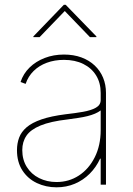

<svg xmlns="http://www.w3.org/2000/svg" viewBox="-20 -781 561 812"><path d="M219.2 11.2Q174.3 11.2 136 -6.8Q97.7 -24.9 74.7 -60.3Q51.8 -95.7 51.8 -146Q51.8 -174.3 60.8 -198.7Q69.8 -223.1 92.5 -242.7Q115.2 -262.2 155.5 -276.1Q195.8 -290 258.3 -297.9Q297.4 -302.2 331.1 -308.1Q364.7 -314 385.3 -325.4Q405.8 -336.9 405.8 -357.9V-388.2Q405.8 -430.7 386.5 -461.9Q367.2 -493.2 332.3 -510.5Q297.4 -527.8 250.5 -527.8Q210.9 -527.8 178 -515.6Q145 -503.4 122.1 -480.7Q99.1 -458 88.4 -426.3L66.9 -434.1Q78.6 -469.7 105.2 -495.6Q131.8 -521.5 169.2 -535.9Q206.5 -550.3 250.5 -550.3Q291.5 -550.3 324.5 -538.1Q357.4 -525.9 380.6 -503.9Q403.8 -481.9 416 -452.4Q428.2 -422.9 428.2 -388.2V0H405.8V-109.9H403.3Q386.7 -73.7 359.4 -46.4Q332 -19 296.4 -3.9Q260.7 11.2 219.2 11.2ZM219.2 -11.2Q271.5 -11.2 313.5 -38.6Q355.5 -65.9 380.6 -115.7Q405.8 -165.5 405.8 -231.4V-314Q395.5 -306.2 381.6 -300.3Q367.7 -294.4 350.3 -290Q333 -285.6 311.8 -282.5Q290.5 -279.3 266.1 -275.9Q193.4 -267.6 151.4 -250.2Q109.4 -232.9 91.8 -207Q74.2 -181.2 74.2 -146Q74.2 -105.5 93.3 -75Q112.3 -44.4 145.5 -27.8Q178.7 -11.2 219.2 -11.2ZM147.5 -624H121.1V-627L250 -760.7H257.8L387.7 -627V-624H360.4L253.9 -734.4Z"/></svg>

Font: Inter 16pt Thin
Style: Regular
Weight: 250
Version: Version 4.001;git-66647c0bb